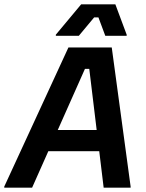

<svg xmlns="http://www.w3.org/2000/svg" viewBox="-53 -870 676 890"><path d="M-33.3 0V-5L264.2 -650H465L552.5 -5V0H427.5L360.8 -550.8H340.8L95.8 0ZM149.2 -169.2 193.3 -267.5H410.8L421.7 -169.2ZM205.8 -704.2V-709.2L323.3 -850H481.7L534.2 -709.2V-704.2H435L403.3 -789.2H383.3L312.5 -704.2Z"/></svg>

Font: Familjen Grotesk SemiBold
Style: Italic
Weight: 600
Italic angle: -9.46201°
Designer: Anders Wikstroem, Jonas Baeckman, Matilda Gysing, Kristian Moeller
Foundry: Familjen STHLM AB
Version: Version 2.002